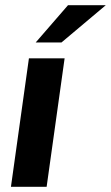

<svg xmlns="http://www.w3.org/2000/svg" viewBox="-20 -717 426 737"><path d="M22 0 91 -493H228L159 0ZM117 -554 241 -697H386L216 -554Z"/></svg>

Font: Hanken Grotesk ExtraBold
Style: Italic
Weight: 800
Italic angle: -8°
Designer: Alfredo Marco Pradil
Foundry: Hanken Design Co.
Version: Version 3.013